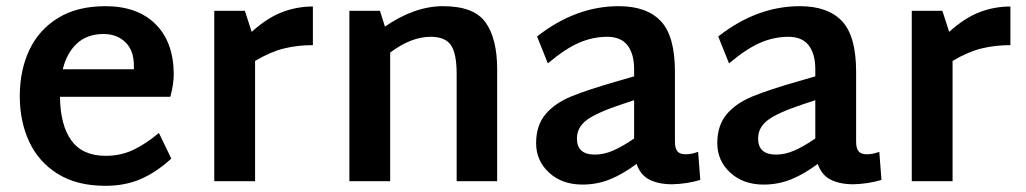

<svg xmlns="http://www.w3.org/2000/svg" viewBox="-20 -586 3319 621"><path d="M494 -156 534 -73Q486 -29 435.5 -7Q385 15 321 15Q229 15 167 -23.5Q105 -62 74.5 -127.5Q44 -193 44 -275Q44 -359 75 -424.5Q106 -490 168 -528Q230 -566 321 -566Q424 -566 482.5 -508.5Q541 -451 542 -347Q542 -314 531 -273H174Q175 -181 211 -131.5Q247 -82 322 -82Q370 -82 410.5 -101Q451 -120 494 -156ZM183 -362H413V-374Q413 -423 385.5 -449.5Q358 -476 315 -476Q262 -476 229 -445.5Q196 -415 183 -362Z M992 -440Q943 -440 899.5 -429.5Q856 -419 805 -389V0H673V-551H772L794 -483Q844 -528 892 -546.5Q940 -565 992 -565Z M1588 -362V0H1457V-347Q1457 -413 1438.5 -440Q1420 -467 1373 -467Q1310 -467 1242 -416V0H1110V-551H1209L1225 -500Q1321 -566 1413 -566Q1513 -566 1550.5 -513.5Q1588 -461 1588 -362Z M2245 -4Q2201 9 2154 10Q2110 10 2080.5 -5Q2051 -20 2039 -56Q1995 -23 1953 -6Q1911 11 1864 11Q1798 11 1756 -27.5Q1714 -66 1714 -123Q1714 -180 1744 -216Q1774 -252 1827.5 -274Q1881 -296 1979 -324L2031 -339V-361Q2031 -412 2009.5 -439.5Q1988 -467 1944 -467Q1898 -467 1853.5 -448Q1809 -429 1752 -381L1717 -468Q1842 -566 1981 -566Q2072 -566 2117.5 -517.5Q2163 -469 2163 -354V-128Q2163 -106 2171 -96.5Q2179 -87 2198 -87Q2217 -87 2238 -95ZM1904 -86Q1933 -86 1963 -99Q1993 -112 2031 -138V-262L1995 -250Q1910 -222 1878 -198Q1846 -174 1846 -138Q1846 -86 1904 -86Z M2831 -4Q2787 9 2740 10Q2696 10 2666.5 -5Q2637 -20 2625 -56Q2581 -23 2539 -6Q2497 11 2450 11Q2384 11 2342 -27.5Q2300 -66 2300 -123Q2300 -180 2330 -216Q2360 -252 2413.5 -274Q2467 -296 2565 -324L2617 -339V-361Q2617 -412 2595.5 -439.5Q2574 -467 2530 -467Q2484 -467 2439.5 -448Q2395 -429 2338 -381L2303 -468Q2428 -566 2567 -566Q2658 -566 2703.5 -517.5Q2749 -469 2749 -354V-128Q2749 -106 2757 -96.5Q2765 -87 2784 -87Q2803 -87 2824 -95ZM2490 -86Q2519 -86 2549 -99Q2579 -112 2617 -138V-262L2581 -250Q2496 -222 2464 -198Q2432 -174 2432 -138Q2432 -86 2490 -86Z M3248 -440Q3199 -440 3155.5 -429.5Q3112 -419 3061 -389V0H2929V-551H3028L3050 -483Q3100 -528 3148 -546.5Q3196 -565 3248 -565Z"/></svg>

Font: MartelSansBold
Style: Bold
Weight: 700
Designer: Dan Reynolds and Mathieu Réguer
Foundry: Dan Reynolds and Mathieu Réguer
Version: Version 1.002; ttfautohint (v1.1) -l 5 -r 5 -G 72 -x 0 -D la